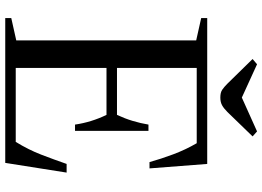

<svg xmlns="http://www.w3.org/2000/svg" viewBox="-154 -846 1000 732"><g transform="rotate(90 346.0 -480.0)"><path d="M239 -730H526C542.7 -701.3 556.8 -671.3 568.5 -640C580.2 -608.7 590 -578.7 598 -550H622L605 -770H49V-747L134 -728V-42L49 -23V0H601L638 -234H605C593.7 -201.3 581.8 -169 569.5 -137C557.2 -105 541 -72.7 521 -40H239V-386H418C436.7 -347.3 449 -307.3 455 -266H479V-546H455C451.7 -526 447 -506 441 -486C435 -466 427.3 -446 418 -426H239ZM352 -820C363.3 -820 373 -822.2 381 -826.5C389 -830.8 397.7 -837.7 407 -847L500 -943L481 -960L352 -902L225 -960L205 -943L299 -847C307.7 -838.3 315.5 -831.7 322.5 -827C329.5 -822.3 339.3 -820 352 -820Z"/></g></svg>

Font: Libre Caslon Text
Style: Regular
Weight: 400
Designer: Pablo Impallari, Rodrigo Fuenzalida
Foundry: Pablo Impallari, Rodrigo Fuenzalida
Version: Version 1.000; ttfautohint (v0.93) -l 8 -r 50 -G 200 -x 14 -